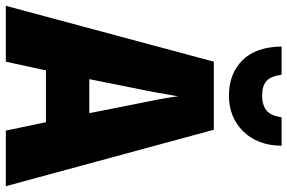

<svg xmlns="http://www.w3.org/2000/svg" viewBox="-184 -804 988 660"><g transform="rotate(90 310.0 -474.0)"><path d="M429 0 400 -138H222L192 0H0L192 -715H426L620 0ZM340 -434Q332 -471 323.5 -515.5Q315 -560 311 -592Q306 -561 298 -517.5Q290 -474 282 -436L252 -287H369ZM481 -948Q480 -865 431.5 -816Q383 -767 309 -767Q233 -767 187 -813.5Q141 -860 140 -948H237Q242 -910 259 -895.5Q276 -881 309 -881Q340 -881 359 -895.5Q378 -910 383 -948Z"/></g></svg>

Font: Noto Sans Thai Cond Blk
Style: Regular
Weight: 900
Width: 3
Designer: Monotype Design Team
Foundry: Monotype Imaging Inc.
Version: Version 2.002; ttfautohint (v1.8.4.7-5d5b)